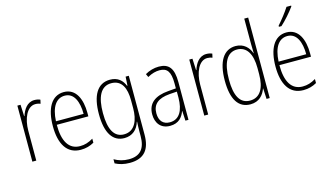

<svg xmlns="http://www.w3.org/2000/svg" viewBox="-106 -1230 3040 1751"><g transform="rotate(-15 1413.5 -354.5)"><path d="M238 -631C169 -631 132 -570 114 -513H111L106 -622H76V-93H113V-376C113 -486 157 -593 237 -593C255 -593 272 -589 285 -584L293 -620C276 -628 257 -631 238 -631Z M516 -632C398 -632 340 -520 340 -356C340 -191 400 -83 532 -83C581 -83 621 -95 658 -116V-154C614 -128 578 -117 534 -117C430 -117 377 -203 378 -360H676V-393C676 -521 631 -632 516 -632ZM516 -598C603 -598 640 -508 640 -393H379C386 -530 437 -598 516 -598Z M952 -632C832 -632 774 -528 774 -354C774 -172 837 -83 944 -83C1020 -83 1070 -129 1090 -198H1093C1091 -160 1090 -134 1090 -103V-63C1090 56 1040 114 933 114C880 114 837 100 796 77V116C834 136 878 148 933 148C1070 148 1128 72 1128 -66V-622H1098L1093 -538H1089C1068 -590 1028 -632 952 -632ZM955 -598C1054 -598 1090 -515 1090 -401V-325C1090 -220 1055 -117 949 -117C859 -117 812 -194 812 -354C812 -503 854 -598 955 -598Z M1413 -632C1368 -632 1322 -619 1283 -596L1297 -565C1339 -589 1377 -598 1411 -598C1482 -598 1513 -559 1513 -446V-400L1440 -394C1314 -384 1243 -331 1243 -226C1243 -147 1285 -83 1375 -83C1457 -83 1494 -131 1514 -185H1516L1521 -93H1550V-450C1550 -579 1508 -632 1413 -632ZM1443 -364 1514 -369V-311C1513 -194 1473 -115 1381 -115C1318 -115 1282 -155 1282 -226C1282 -312 1336 -355 1443 -364Z M1861 -631C1792 -631 1755 -570 1737 -513H1734L1729 -622H1699V-93H1736V-376C1736 -486 1780 -593 1860 -593C1878 -593 1895 -589 1908 -584L1916 -620C1899 -628 1880 -631 1861 -631Z M2134 -83C2217 -83 2261 -137 2280 -193H2282L2287 -93H2317V-853H2280V-610C2280 -584 2281 -556 2282 -526H2280C2262 -581 2215 -632 2138 -632C2026 -632 1962 -534 1962 -351C1962 -176 2020 -83 2134 -83ZM2139 -117C2043 -117 2001 -200 2001 -351C2001 -513 2050 -598 2142 -598C2233 -598 2280 -519 2280 -387V-329C2280 -197 2234 -117 2139 -117Z M2724 -850V-857H2680C2649 -809 2609 -758 2566 -709V-699H2590C2633 -737 2692 -804 2724 -850ZM2618 -632C2500 -632 2442 -520 2442 -356C2442 -191 2502 -83 2634 -83C2683 -83 2723 -95 2760 -116V-154C2716 -128 2680 -117 2636 -117C2532 -117 2479 -203 2480 -360H2778V-393C2778 -521 2733 -632 2618 -632ZM2618 -598C2705 -598 2742 -508 2742 -393H2481C2488 -530 2539 -598 2618 -598Z"/></g></svg>

Font: Noto Sans Telugu UI Condensed ExtraLight
Style: Regular
Weight: 200
Width: 3
Designer: Jelle Bosma - Monotype Design Team
Foundry: Monotype Imaging Inc.
Version: Version 2.005